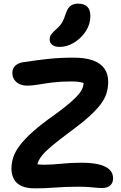

<svg xmlns="http://www.w3.org/2000/svg" viewBox="-20 -1027 668 1056"><path d="M172 9Q124 9 96 -5Q68 -19 55.5 -44Q43 -69 43 -100Q43 -130 52.5 -160.5Q62 -191 88 -226Q114 -261 161.5 -303.5Q209 -346 285 -399Q338 -438 369.5 -465.5Q401 -493 417 -514Q433 -535 437.5 -553.5Q442 -572 440 -591L465 -555Q456 -563 445.5 -568Q435 -573 418 -576Q401 -579 370 -579Q314 -579 270 -573.5Q226 -568 192 -562Q158 -556 129 -556Q108 -556 89 -564Q70 -572 59 -588Q48 -604 48 -626Q48 -649 62.5 -664Q77 -679 103 -684Q172 -695 240 -702.5Q308 -710 384 -710Q450 -710 492 -694.5Q534 -679 554.5 -649.5Q575 -620 575 -578Q575 -543 565.5 -513Q556 -483 532.5 -452Q509 -421 468.5 -384.5Q428 -348 365 -302Q304 -257 267 -226Q230 -195 211.5 -172Q193 -149 187 -128Q181 -107 181 -82L142 -144Q157 -132 174 -126.5Q191 -121 220 -121Q266 -121 318 -126.5Q370 -132 426 -132Q486 -132 524.5 -122.5Q563 -113 582.5 -94Q602 -75 602 -46Q602 -21 586 -7Q570 7 543 7Q522 7 504.5 5Q487 3 465 1.5Q443 0 407 0Q342 0 283 4.5Q224 9 172 9ZM308 -769Q281 -769 267 -780.5Q253 -792 253 -810Q253 -826 262 -838Q271 -850 288 -865Q312 -886 322.5 -905Q333 -924 342 -953Q353 -985 369.5 -996Q386 -1007 409 -1007Q443 -1007 460 -990Q477 -973 477 -939Q477 -894 452 -855.5Q427 -817 388 -793Q349 -769 308 -769Z"/></svg>

Font: Shantell Sans SemiBold
Style: Regular
Weight: 600
Designer: Stephen Nixon, Anya Danilova, Shantell Martin
Foundry: Arrow Type
Version: Version 1.011;[c5ecc13dd]